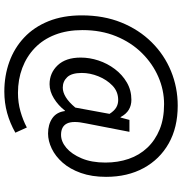

<svg xmlns="http://www.w3.org/2000/svg" viewBox="3 -689 841 887"><g transform="rotate(90 423.5 -245.5)"><path d="M403 155Q330 155 266 132Q202 109 153.5 63.5Q105 18 78 -49Q51 -116 51 -203Q51 -304 84 -385.5Q117 -467 175 -525.5Q233 -584 308.5 -615Q384 -646 468 -646Q569 -646 642.5 -604.5Q716 -563 756.5 -488.5Q797 -414 797 -315Q797 -249 779 -198.5Q761 -148 731.5 -114.5Q702 -81 666.5 -64Q631 -47 597 -47Q555 -47 526.5 -66.5Q498 -86 493 -125H491Q467 -94 434.5 -74Q402 -54 369 -54Q317 -54 281.5 -91.5Q246 -129 246 -198Q246 -239 259.5 -280Q273 -321 299 -355.5Q325 -390 361 -411Q397 -432 441 -432Q467 -432 487 -420Q507 -408 521 -382H523L534 -423H589L550 -222Q537 -162 550.5 -134.5Q564 -107 603 -107Q634 -107 663 -131.5Q692 -156 711.5 -202Q731 -248 731 -312Q731 -370 714 -419.5Q697 -469 662.5 -505.5Q628 -542 578 -562.5Q528 -583 461 -583Q396 -583 335 -556.5Q274 -530 225 -480.5Q176 -431 147.5 -361.5Q119 -292 119 -206Q119 -135 140.5 -79.5Q162 -24 201.5 14Q241 52 294 72Q347 92 409 92Q454 92 494.5 80.5Q535 69 569 51L593 104Q549 129 502 142Q455 155 403 155ZM385 -115Q406 -115 429 -129Q452 -143 477 -173L506 -331Q492 -353 476.5 -362Q461 -371 442 -371Q403 -371 375.5 -344.5Q348 -318 332.5 -279.5Q317 -241 317 -203Q317 -156 336.5 -135.5Q356 -115 385 -115Z"/></g></svg>

Font: Source Sans 3 ExtraLight
Style: Regular
Weight: 400
Version: Version 3.052;hotconv 1.1.0;makeotfexe 2.6.0